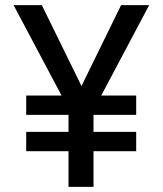

<svg xmlns="http://www.w3.org/2000/svg" viewBox="-20 -731 637 751"><path d="M298.8 -394.5 453.6 -710.9H563.5L376 -357.4H512.7V-281.7H345.7V-215.3H512.7V-139.6H345.7V0H248V-139.6H82.5V-215.3H248V-281.7H82.5V-357.4H220.7L33.2 -710.9H143.6Z"/></svg>

Font: Ufes Sans
Style: Regular
Weight: 400
Designer: Ricardo Esteves, Filipe Motta, Cassio Ferreira, Ana Quintelato & Breno Mello
Foundry: ProDesignUfes - Ricardo Esteves, Filipe Motta, Cassio Ferreira, Ana Quintelato & Breno Mello (This is a derivative work,
Version: Version 2.0